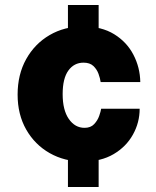

<svg xmlns="http://www.w3.org/2000/svg" viewBox="-20 -743 618 763"><path d="M310.5 -101Q236.5 -101 177.5 -134.5Q118.5 -168 84.2 -228Q50 -288 50 -367Q50 -447 84 -508Q118 -569 177 -603.5Q236 -638 310.5 -638Q383.5 -638 433.8 -607Q484 -576 510.2 -525.5Q536.5 -475 537.5 -417H380Q378 -431.5 371.5 -449.5Q365 -467.5 351 -480.8Q337 -494 312 -494Q274.5 -494 251.8 -462.8Q229 -431.5 229 -369Q229 -305.5 253.5 -270.2Q278 -235 316 -235Q340.5 -235 354.2 -249.8Q368 -264.5 374.2 -282.5Q380.5 -300.5 382 -311H535Q535 -256 508.2 -208Q481.5 -160 431.5 -130.5Q381.5 -101 310.5 -101ZM250 0V-191H372V0ZM250 -532V-723H372V-532Z"/></svg>

Font: Public Sans Thin Black
Style: Regular
Weight: 900
Version: Version 2.001